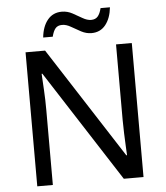

<svg xmlns="http://www.w3.org/2000/svg" viewBox="-60 -966 880 1019"><g transform="rotate(-5 380.0 -456.5)"><path d="M663 0H558L176 -593H172Q174 -558 177 -506Q180 -454 180 -399V0H97V-714H201L582 -123H586Q585 -139 583.5 -171Q582 -203 580.5 -241Q579 -279 579 -311V-714H663ZM197 -784Q203 -843 231.5 -877.5Q260 -912 307 -912Q337 -912 363.5 -897.5Q390 -883 414 -869Q438 -855 459 -855Q482 -855 494.5 -869.5Q507 -884 514 -913H564Q558 -855 530 -820Q502 -785 455 -785Q427 -785 400.5 -799Q374 -813 349.5 -827.5Q325 -842 303 -842Q279 -842 267 -827.5Q255 -813 248 -784Z"/></g></svg>

Font: Noto Sans
Style: Regular
Weight: 400
Designer: Monotype Design Team
Foundry: Monotype Imaging Inc.
Version: Version 2.007